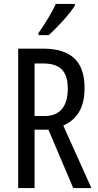

<svg xmlns="http://www.w3.org/2000/svg" viewBox="-20 -963 501 983"><path d="M363 -934V-943H266C245 -898 215 -848 177 -794V-783H229C270 -819 338 -892 363 -934ZM199 -714H73V0H157V-299H228L355 0H448L304 -320C381 -355 413 -419 413 -513C413 -647 346 -714 199 -714ZM200 -638C287 -638 327 -600 327 -509C327 -416 285 -369 209 -369H157V-638Z"/></svg>

Font: Noto Sans Ethiopic ExtCond
Style: Regular
Weight: 400
Width: 2
Designer: Monotype Design Team
Foundry: Monotype Imaging Inc.
Version: Version 2.102